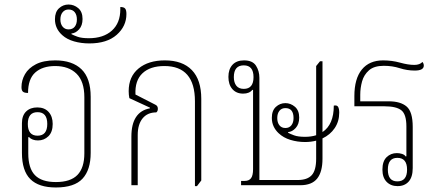

<svg xmlns="http://www.w3.org/2000/svg" viewBox="-20 -819 1949 849"><path d="M227 10Q151 10 114 -27Q77 -64 77 -143V-274Q77 -308 95.5 -326Q114 -344 145 -344Q177 -344 195 -324Q213 -304 213 -271Q213 -235 194 -216.5Q175 -198 148 -198Q122 -198 108 -213L105 -212V-141Q105 -75 134.5 -44.5Q164 -14 227 -14Q292 -14 322.5 -45.5Q353 -77 353 -141V-389Q353 -459 318.5 -493Q284 -527 224 -527Q168 -527 136 -498.5Q104 -470 104 -408Q88 -408 81.5 -413.5Q75 -419 75 -434Q75 -464 90.5 -491Q106 -518 139 -535Q172 -552 224 -552Q300 -552 340.5 -512.5Q381 -473 381 -391V-143Q381 -68 345 -29Q309 10 227 10ZM146 -219Q189 -219 189 -271Q189 -323 146 -323Q103 -323 103 -271Q103 -219 146 -219Z M375 -627Q339 -627 307.5 -636Q276 -645 256 -663Q223 -692 223 -734Q223 -766 241 -782.5Q259 -799 283 -799Q307 -799 326 -783Q345 -767 345 -735Q345 -706 329.5 -689Q314 -672 296 -671V-668Q305 -663 323 -656.5Q341 -650 373 -650Q437 -650 474.5 -683.5Q512 -717 512 -778V-788Q528 -788 533.5 -781Q539 -774 539 -757Q539 -703 496 -665Q453 -627 375 -627ZM283 -689Q301 -689 310.5 -701Q320 -713 320 -733Q320 -753 310.5 -765Q301 -777 283 -777Q267 -777 257 -765Q247 -753 247 -733Q247 -713 257 -701Q267 -689 283 -689Z M842 4V-371Q842 -527 707 -527Q644 -527 610 -495Q576 -463 579 -401L667 -356Q678 -351 678 -338Q678 -327 671 -322Q632 -322 610.5 -295.5Q589 -269 589 -222V0H561V-215Q561 -325 643 -340V-343L552 -385Q549 -400 549 -416Q549 -480 592.5 -516Q636 -552 709 -552Q787 -552 828.5 -509Q870 -466 870 -382V-21L851 4Z M1046 0V-19H1062Q1081 -19 1090 -31Q1099 -43 1099 -71V-421L1096 -422Q1083 -405 1055 -405Q1025 -405 1007.5 -425Q990 -445 990 -479Q990 -513 1008 -532.5Q1026 -552 1059 -552Q1097 -552 1112 -528.5Q1127 -505 1127 -475V-23H1296Q1339 -23 1358.5 -44.5Q1378 -66 1378 -117V-197Q1355 -191 1329 -191Q1295 -191 1264 -200.5Q1233 -210 1212 -230Q1198 -243 1190 -260Q1182 -277 1182 -298Q1182 -330 1200 -346.5Q1218 -363 1242 -363Q1265 -363 1284 -347Q1303 -331 1303 -299Q1303 -270 1287.5 -253Q1272 -236 1254 -235V-232Q1263 -227 1280.5 -220.5Q1298 -214 1329 -214Q1356 -214 1378 -221V-527L1395 -548H1406V-235Q1456 -268 1456 -352Q1470 -355 1475 -346.5Q1480 -338 1480 -321Q1480 -282 1460 -252.5Q1440 -223 1406 -207V-117Q1406 -59 1382.5 -29.5Q1359 0 1308 0ZM1058 -426Q1101 -426 1101 -478Q1101 -530 1058 -530Q1014 -530 1014 -478Q1014 -454 1025 -440Q1036 -426 1058 -426ZM1242 -253Q1259 -253 1268.5 -265Q1278 -277 1278 -297Q1278 -341 1242 -341Q1225 -341 1215.5 -329Q1206 -317 1206 -297Q1206 -277 1215.5 -265Q1225 -253 1242 -253Z M1738 4Q1708 4 1689.5 -15Q1671 -34 1671 -69Q1671 -106 1689.5 -124Q1708 -142 1735 -142Q1746 -142 1757.5 -138.5Q1769 -135 1774 -127L1777 -128V-260Q1777 -314 1754.5 -331.5Q1732 -349 1680 -349H1547V-394Q1547 -471 1580 -511.5Q1613 -552 1674 -552Q1713 -552 1749 -542Q1785 -532 1812 -532Q1836 -532 1848 -545Q1854 -538 1854 -529Q1854 -507 1814 -507Q1780 -507 1747.5 -517.5Q1715 -528 1677 -528Q1634 -528 1611.5 -508Q1589 -488 1581 -459Q1573 -430 1573 -400V-371H1699Q1751 -371 1778 -348Q1805 -325 1805 -258V-76Q1805 -36 1787 -16Q1769 4 1738 4ZM1737 -17Q1780 -17 1780 -69Q1780 -121 1737 -121Q1695 -121 1695 -69Q1695 -17 1737 -17Z"/></svg>

Font: Noto Serif Thai Condensed Thin
Style: Regular
Weight: 100
Width: 3
Designer: Monotype Design Team
Foundry: Monotype Imaging Inc.
Version: Version 2.001; ttfautohint (v1.8.4.7-5d5b)